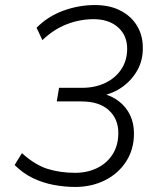

<svg xmlns="http://www.w3.org/2000/svg" viewBox="-20 -733 640 761"><path d="M278 8Q237 8 193.5 0Q150 -8 110.5 -27Q71 -46 38 -79L67 -126Q119 -79 169 -63.5Q219 -48 278 -48Q326 -48 365 -67Q404 -86 426.5 -121.5Q449 -157 449 -206Q449 -262 411 -296.5Q373 -331 302 -331H205L214 -385H307Q356 -385 396.5 -404Q437 -423 460.5 -458Q484 -493 484 -540Q484 -593 447.5 -625Q411 -657 351 -657Q297 -657 245 -637Q193 -617 148 -574L125 -623Q169 -668 230.5 -690.5Q292 -713 356 -713Q415 -713 457.5 -691Q500 -669 523 -631Q546 -593 546 -545Q547 -496 525.5 -456.5Q504 -417 466.5 -389.5Q429 -362 380 -353V-364Q423 -354 452 -331Q481 -308 496 -276Q511 -244 511 -204Q511 -141 480 -93Q449 -45 396 -18.5Q343 8 278 8Z"/></svg>

Font: Nunito Sans 12pt ExtraLight 12pt Light
Style: Italic
Weight: 300
Italic angle: -9°
Version: Version 3.101;gftools[0.9.27]